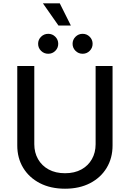

<svg xmlns="http://www.w3.org/2000/svg" viewBox="-20 -1125 782 1156"><path d="M371.6 11.2Q284.7 11.2 220 -22.2Q155.3 -55.7 119.6 -114.5Q84 -173.3 84 -249V-727.5H186.5V-256.8Q186.5 -206.5 209 -167Q231.4 -127.4 272.9 -104.7Q314.5 -82 371.6 -82Q428.7 -82 470 -104.7Q511.2 -127.4 533.4 -167Q555.7 -206.5 555.7 -256.8V-727.5H657.7V-249Q657.7 -173.3 622.3 -114.5Q586.9 -55.7 522.5 -22.2Q458 11.2 371.6 11.2ZM477.5 -801.3Q452.6 -801.3 434.8 -818.8Q417 -836.4 417 -861.3Q417 -886.2 434.8 -903.8Q452.6 -921.4 477.5 -921.4Q502.4 -921.4 520 -903.8Q537.6 -886.2 537.6 -861.3Q537.6 -836.4 520 -818.8Q502.4 -801.3 477.5 -801.3ZM270.5 -801.3Q245.1 -801.3 227.3 -818.8Q209.5 -836.4 209.5 -861.3Q209.5 -886.2 227.3 -903.8Q245.1 -921.4 270.5 -921.4Q295.4 -921.4 313 -903.8Q330.6 -886.2 330.6 -861.3Q330.6 -836.4 313 -818.8Q295.4 -801.3 270.5 -801.3ZM332 -971.2 238.3 -1105H339.8L406.7 -971.2Z"/></svg>

Font: Inter Cardless
Style: Regular
Weight: 400
Designer: Rasmus Andersson
Foundry: rsms
Version: Version 4.001;git-9221beed3